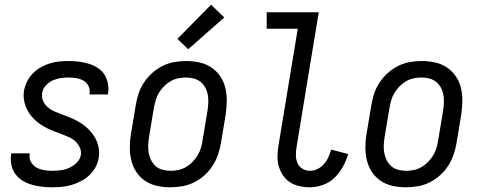

<svg xmlns="http://www.w3.org/2000/svg" viewBox="-20 -787 2040 815"><path d="M202 8Q180 8 158 5.5Q136 3 115 -3Q94 -9 76 -20Q58 -31 45.5 -48Q33 -65 28.5 -86.5Q24 -108 27 -130L28 -136H106V-133Q103 -115 111.5 -99.5Q120 -84 134.5 -76Q149 -68 166.5 -65Q184 -62 203 -62Q220 -62 238.5 -64.5Q257 -67 274 -74.5Q291 -82 305.5 -96.5Q320 -111 323 -128Q326 -146 318.5 -161.5Q311 -177 299 -188Q287 -199 271.5 -205.5Q256 -212 240.5 -218Q225 -224 209 -230Q193 -236 178.5 -243.5Q164 -251 150 -260.5Q136 -270 124.5 -281.5Q113 -293 104 -306.5Q95 -320 89 -335.5Q83 -351 81 -368Q79 -385 82 -403Q86 -423 95.5 -442Q105 -461 120 -476Q135 -491 153.5 -501.5Q172 -512 191.5 -518Q211 -524 231 -526Q251 -528 271 -528Q293 -528 314 -525.5Q335 -523 355 -517Q375 -511 393 -500Q411 -489 422 -472.5Q433 -456 437.5 -435Q442 -414 439 -392L438 -386H360V-389Q363 -406 356 -421Q349 -436 335.5 -444Q322 -452 305.5 -455Q289 -458 271 -458Q255 -458 237.5 -455.5Q220 -453 203.5 -445.5Q187 -438 174 -423.5Q161 -409 159 -392Q156 -374 163 -358.5Q170 -343 182.5 -332Q195 -321 210 -314.5Q225 -308 241 -302Q257 -296 272.5 -290Q288 -284 302.5 -276.5Q317 -269 330.5 -259.5Q344 -250 355.5 -238.5Q367 -227 376.5 -213.5Q386 -200 392 -184.5Q398 -169 400 -152Q402 -135 399 -117Q396 -97 385.5 -77.5Q375 -58 359 -43Q343 -28 323.5 -18Q304 -8 284 -2Q264 4 243 6Q222 8 202 8Z M703 8Q674 8 646.5 2Q619 -4 596.5 -19Q574 -34 559 -56.5Q544 -79 537.5 -106Q531 -133 531 -161.5Q531 -190 536 -219L556 -339Q560 -364 568 -389Q576 -414 591 -436.5Q606 -459 626 -477Q646 -495 670 -507Q694 -519 719.5 -523.5Q745 -528 770 -528Q799 -528 826.5 -522Q854 -516 876.5 -501Q899 -486 914.5 -463.5Q930 -441 936.5 -414Q943 -387 942.5 -358.5Q942 -330 938 -301L918 -181Q914 -156 905.5 -131Q897 -106 882.5 -83.5Q868 -61 848 -43Q828 -25 804 -13Q780 -1 754 3.5Q728 8 703 8ZM704 -62Q721 -62 737.5 -65.5Q754 -69 769.5 -78Q785 -87 797.5 -100Q810 -113 819 -128Q828 -143 833 -159.5Q838 -176 840 -192L860 -312Q863 -330 864 -347.5Q865 -365 862.5 -381.5Q860 -398 852.5 -413Q845 -428 832.5 -438.5Q820 -449 803.5 -453.5Q787 -458 770 -458Q753 -458 736 -454.5Q719 -451 703.5 -442Q688 -433 675.5 -420Q663 -407 654 -392Q645 -377 640.5 -360.5Q636 -344 633 -328L613 -208Q610 -190 609 -172.5Q608 -155 611 -138.5Q614 -122 621.5 -107Q629 -92 641 -81.5Q653 -71 670 -66.5Q687 -62 704 -62ZM779 -578 733 -622 876 -767 932 -713Z M1295 8Q1272 8 1250 3Q1228 -2 1210 -14Q1192 -26 1180 -44.5Q1168 -63 1162.5 -84.5Q1157 -106 1158 -129Q1159 -152 1163 -175L1244 -665H1112V-735H1333L1239 -164Q1236 -146 1236 -128.5Q1236 -111 1242.5 -95.5Q1249 -80 1263.5 -71Q1278 -62 1295 -62Q1312 -62 1327.5 -69.5Q1343 -77 1355 -90.5Q1367 -104 1374 -120Q1381 -136 1386 -152L1458 -133Q1450 -106 1435.5 -79.5Q1421 -53 1400 -32.5Q1379 -12 1350.5 -2Q1322 8 1295 8Z M1703 8Q1674 8 1646.5 2Q1619 -4 1596.5 -19Q1574 -34 1559 -56.5Q1544 -79 1537.5 -106Q1531 -133 1531 -161.5Q1531 -190 1536 -219L1556 -339Q1560 -364 1568 -389Q1576 -414 1591 -436.5Q1606 -459 1626 -477Q1646 -495 1670 -507Q1694 -519 1719.5 -523.5Q1745 -528 1770 -528Q1799 -528 1826.5 -522Q1854 -516 1876.5 -501Q1899 -486 1914.5 -463.5Q1930 -441 1936.5 -414Q1943 -387 1942.5 -358.5Q1942 -330 1938 -301L1918 -181Q1914 -156 1905.5 -131Q1897 -106 1882.5 -83.5Q1868 -61 1848 -43Q1828 -25 1804 -13Q1780 -1 1754 3.5Q1728 8 1703 8ZM1704 -62Q1721 -62 1737.5 -65.5Q1754 -69 1769.5 -78Q1785 -87 1797.5 -100Q1810 -113 1819 -128Q1828 -143 1833 -159.5Q1838 -176 1840 -192L1860 -312Q1863 -330 1864 -347.5Q1865 -365 1862.5 -381.5Q1860 -398 1852.5 -413Q1845 -428 1832.5 -438.5Q1820 -449 1803.5 -453.5Q1787 -458 1770 -458Q1753 -458 1736 -454.5Q1719 -451 1703.5 -442Q1688 -433 1675.5 -420Q1663 -407 1654 -392Q1645 -377 1640.5 -360.5Q1636 -344 1633 -328L1613 -208Q1610 -190 1609 -172.5Q1608 -155 1611 -138.5Q1614 -122 1621.5 -107Q1629 -92 1641 -81.5Q1653 -71 1670 -66.5Q1687 -62 1704 -62Z"/></svg>

Font: Iosevka Curly
Style: Italic
Weight: 400
Italic angle: -9°
Monospace: yes
Designer: Belleve Invis
Foundry: Belleve Invis
Version: Version 22.1.2; ttfautohint (v1.8.4)